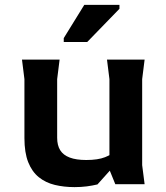

<svg xmlns="http://www.w3.org/2000/svg" viewBox="-20 -754 679 786"><path d="M285 12Q242 12 204.5 3Q167 -6 139 -28.5Q111 -51 95.5 -90Q80 -129 80 -189V-430L70 -510H224L214 -430V-190Q214 -159 226.5 -139Q239 -119 265.5 -109Q292 -99 333 -99Q381 -99 410 -110.5Q439 -122 457 -139V-86L379 1Q358 6 335 9Q312 12 285 12ZM452 0 428 -59V-430L418 -510H572L562 -430V-78L572 0ZM337 -582H241V-598L325 -734H469V-718Z"/></svg>

Font: AR One Sans
Style: Bold
Weight: 700
Designer: Niteesh Yadav
Foundry: Niteesh Yadav
Version: Version 1.001;gftools[0.9.33]